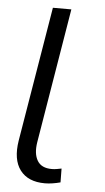

<svg xmlns="http://www.w3.org/2000/svg" viewBox="-54 -785 456 831"><g transform="rotate(5 174.0 -370.0)"><path d="M221.9 -750 125 -164.8Q116.8 -114.3 134.6 -84.3Q152.3 -54.3 197.4 -54.3Q208.8 -54.3 219.8 -56.3Q230.8 -58.2 239.7 -60L240.4 0Q224.4 4.3 206.7 7.1Q188.9 9.9 172.9 9.9Q99.8 9.9 65.3 -35.7Q30.9 -81.3 44.4 -164.8L141.7 -750Z"/></g></svg>

Font: Inter UI Light
Style: Italic
Weight: 300
Italic angle: 9.39999°
Designer: Rasmus Andersson
Foundry: rsms
Version: 3.2;8d6f07862